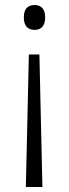

<svg xmlns="http://www.w3.org/2000/svg" viewBox="-20 -558 274 765"><path d="M160 -489C160 -522 144 -538 118 -538C89 -538 75 -521 75 -489C75 -456 89 -439 118 -439C144 -439 160 -455 160 -489ZM95 -341 83 187H149L137 -341Z"/></svg>

Font: Noto Sans Gujarati SemiCondensed Light
Style: Regular
Weight: 300
Width: 4
Designer: Jelle Bosma - Monotype Design Team, Universal Thirst
Foundry: Monotype Imaging Inc.
Version: Version 2.106